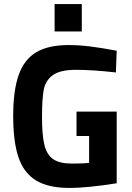

<svg xmlns="http://www.w3.org/2000/svg" viewBox="-20 -914 651 946"><path d="M45 -343Q45 -468 72 -544.5Q99 -621 158.5 -656.5Q218 -692 318 -692Q367 -692 421.5 -685.5Q476 -679 555 -664L551 -557Q435 -570 355 -570Q276 -570 240 -543.5Q204 -517 195.5 -471.5Q187 -426 187 -336Q187 -247 199 -199Q211 -151 242.5 -129.5Q274 -108 336 -108Q395 -108 419 -112V-244H357V-364H555V-11Q409 12 323 12Q218 12 157.5 -25Q97 -62 71 -139Q45 -216 45 -343ZM249 -894H383V-759H249Z"/></svg>

Font: Cairo
Style: Bold
Weight: 700
Designer: Mohamed Gaber
Foundry: Kief Type Foundry
Version: Version 2.100